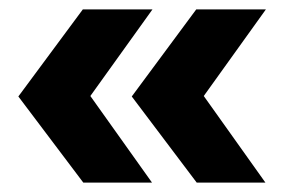

<svg xmlns="http://www.w3.org/2000/svg" viewBox="-20 -472 605 408"><path d="M19 -267 156 -452H304L172 -268L303 -84H157ZM260 -267 397 -452H545L413 -268L544 -84H398Z"/></svg>

Font: Muli Black
Style: Regular
Weight: 900
Designer: Vernon Adams
Foundry: Vernon Adams
Version: Version 2.001